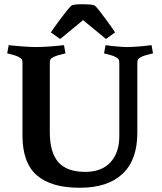

<svg xmlns="http://www.w3.org/2000/svg" viewBox="-20 -872 764 906"><path d="M543 -229V-572Q543 -585 540.5 -590.5Q538 -596 527 -602Q519 -607 505.5 -611Q492 -615 481.5 -617.5Q471 -620 471 -620L478 -659Q504 -655 533.5 -652.5Q563 -650 580 -650Q600 -650 632.5 -652.5Q665 -655 695 -659L702 -620Q702 -620 691 -617.5Q680 -615 666.5 -611Q653 -607 644 -602Q633 -596 630.5 -590.5Q628 -585 628 -572V-245Q628 -117 558 -51.5Q488 14 357 14Q221 14 153.5 -45Q86 -104 86 -233V-572Q86 -585 83.5 -590.5Q81 -596 70 -602Q62 -607 48.5 -611Q35 -615 24.5 -617.5Q14 -620 14 -620L21 -659Q56 -655 92.5 -652.5Q129 -650 151 -650Q174 -650 211 -652.5Q248 -655 282 -659L289 -620Q289 -620 278 -617.5Q267 -615 253.5 -611Q240 -607 231 -602Q220 -596 217.5 -590.5Q215 -585 215 -572V-249Q215 -153 255 -107Q295 -61 383 -61Q460 -61 501.5 -106.5Q543 -152 543 -229ZM220 -719Q223 -724 236 -742.5Q249 -761 265.5 -783Q282 -805 297 -823.5Q312 -842 319 -847Q334 -851 346 -851.5Q358 -852 372 -852Q388 -852 401 -851Q414 -850 425 -847Q432 -843 446.5 -824.5Q461 -806 478 -783Q495 -760 507.5 -742Q520 -724 523 -719L480 -688L372 -777L264 -688Z"/></svg>

Font: Buenard
Style: Regular
Weight: 400
Version: Version 2.000